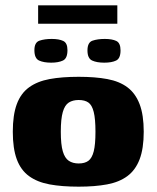

<svg xmlns="http://www.w3.org/2000/svg" viewBox="-20 -693 587 720"><path d="M275 7Q212 7 166 -1.5Q120 -10 89 -32.5Q58 -55 43 -95.5Q28 -136 28 -199Q28 -262 43 -302.5Q58 -343 89 -365.5Q120 -388 166 -396.5Q212 -405 275 -405Q337 -405 382.5 -396.5Q428 -388 458 -365.5Q488 -343 503.5 -302.5Q519 -262 519 -199Q519 -136 503.5 -95.5Q488 -55 457.5 -32.5Q427 -10 381.5 -1.5Q336 7 275 7ZM275 -80Q298 -80 311.5 -90Q325 -100 331.5 -125.5Q338 -151 338 -199Q338 -247 331.5 -273Q325 -299 311.5 -308.5Q298 -318 275 -318Q253 -318 238 -308.5Q223 -299 215.5 -273Q208 -247 208 -199Q208 -151 215.5 -125.5Q223 -100 238 -90Q253 -80 275 -80ZM371 -458Q343 -458 325.5 -466Q308 -474 308 -504Q308 -534 327 -540.5Q346 -547 373 -547Q400 -547 416 -539.5Q432 -532 432 -504Q432 -474 415.5 -466Q399 -458 371 -458ZM172 -458Q144 -458 126.5 -466Q109 -474 109 -505Q109 -534 128 -540.5Q147 -547 174 -547Q201 -547 217 -539.5Q233 -532 233 -505Q233 -474 216 -466Q199 -458 172 -458ZM123 -604V-673H420V-604Z"/></svg>

Font: Genos Thin ExtraBold
Style: Regular
Weight: 800
Version: Version 1.010